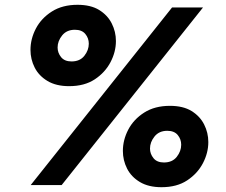

<svg xmlns="http://www.w3.org/2000/svg" viewBox="-20 -771 940 800"><path d="M268 -412Q214 -412 178 -433.5Q142 -455 124.5 -489.5Q107 -524 107 -563Q107 -609 129.5 -652Q152 -695 196 -723Q240 -751 303 -751Q358 -751 393 -729.5Q428 -708 445.5 -673.5Q463 -639 463 -600Q463 -555 440.5 -512Q418 -469 375 -440.5Q332 -412 268 -412ZM108 0 697 -740H826L237 0ZM278 -515Q313 -515 331.5 -538.5Q350 -562 350 -589Q350 -612 335.5 -629.5Q321 -647 292 -647Q258 -647 239 -623.5Q220 -600 220 -573Q220 -551 234.5 -533Q249 -515 278 -515ZM653 9Q599 9 563 -12.5Q527 -34 509.5 -68.5Q492 -103 492 -142Q492 -188 514.5 -231Q537 -274 581 -302Q625 -330 688 -330Q743 -330 778 -308.5Q813 -287 830.5 -252.5Q848 -218 848 -179Q848 -134 825.5 -91Q803 -48 760 -19.5Q717 9 653 9ZM663 -94Q698 -94 716.5 -117.5Q735 -141 735 -168Q735 -191 720.5 -208.5Q706 -226 677 -226Q643 -226 624 -202.5Q605 -179 605 -152Q605 -130 619.5 -112Q634 -94 663 -94Z"/></svg>

Font: Be Vietnam Pro Black
Style: Italic
Weight: 900
Italic angle: -12°
Designer: Lam Bao, Tony Le, Vietanh Nguyen
Foundry: Yellow Type Foundry
Version: Version 1.002; ttfautohint (v1.8.3)